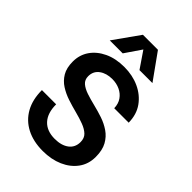

<svg xmlns="http://www.w3.org/2000/svg" viewBox="-266 -1051 1183 1183"><g transform="rotate(45 325.0 -459.5)"><path d="M333 12Q250 12 189.5 -19.5Q129 -51 96.5 -109.5Q64 -168 64 -250H188Q188 -174 225.5 -133.5Q263 -93 332 -93Q390 -93 424.5 -119Q459 -145 459 -192Q459 -226 438.5 -245.5Q418 -265 383.5 -278Q349 -291 308 -301.5Q267 -312 226 -325.5Q185 -339 150.5 -361Q116 -383 95 -418.5Q74 -454 74 -509Q74 -567 105 -612Q136 -657 192 -683.5Q248 -710 323 -710Q395 -710 453.5 -683Q512 -656 547.5 -606.5Q583 -557 584 -486H458Q457 -524 438.5 -550.5Q420 -577 389.5 -591Q359 -605 323 -605Q272 -605 238.5 -580.5Q205 -556 205 -512Q205 -481 226 -463Q247 -445 281.5 -433.5Q316 -422 357 -412Q398 -402 438.5 -388.5Q479 -375 513.5 -351.5Q548 -328 569 -290Q590 -252 590 -193Q590 -131 556.5 -85Q523 -39 465 -13.5Q407 12 333 12ZM143 -762 263 -931H394L515 -762H402L329 -869L256 -762Z"/></g></svg>

Font: Azeret Mono Thin Medium
Style: Regular
Weight: 500
Version: Version 1.002